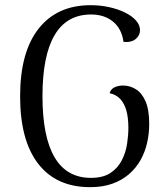

<svg xmlns="http://www.w3.org/2000/svg" viewBox="-20 -726 665 758"><path d="M335.8 12.9Q202.4 12.9 130.9 -79.4Q59.4 -171.7 59.4 -345.8Q59.4 -520.4 132.5 -613Q205.6 -705.5 337.7 -705.5Q376.2 -705.5 411.1 -697.8Q446.1 -690.1 473.7 -676.4Q501.4 -662.8 517.1 -644.8Q532.8 -626.9 532.8 -606.5Q532.8 -586.8 516.2 -572.4Q499.5 -557.9 467.7 -560.5Q460.2 -613.6 425.6 -641.2Q391.1 -668.8 339.7 -668.8Q243.7 -668.8 195.7 -587.6Q147.7 -506.5 147.7 -346.3Q147.7 -186.2 195.5 -105Q243.3 -23.8 338.9 -23.8Q387.3 -23.8 416.6 -43.5Q445.8 -63.1 461.3 -94Q476.8 -124.8 481.8 -158.7Q486.8 -192.5 486.8 -220.9Q486.8 -260.4 479.1 -288.8Q471.3 -317.2 455 -334.9Q438.8 -352.5 412.8 -358.1Q416.8 -373.7 431.7 -381Q446.6 -388.3 465.6 -388.3Q493.1 -388.3 516.6 -373.6Q540.2 -358.9 554.6 -325.8Q569.1 -292.6 569.1 -236Q569.1 -198.3 560.7 -161.8Q552.4 -125.4 534.7 -93.9Q517 -62.5 489.4 -38.5Q461.8 -14.5 423.6 -0.8Q385.4 12.9 335.8 12.9Z"/></svg>

Font: Arima Thin
Style: Regular
Weight: 100
Designer: Joana Correia and Natanael Gama
Foundry: NDISCOVER
Version: Version 1.101;gftools[0.9.23]